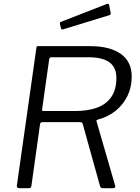

<svg xmlns="http://www.w3.org/2000/svg" viewBox="-20 -983 729 1003"><path d="M581 -15Q586 0 570 0H515Q510 0 506.5 -3.5Q503 -7 502 -13L412 -336Q411 -341 407.5 -343Q404 -345 395 -345H202Q190 -345 189 -333L144 -12Q142 -4 139.5 -2Q137 0 129 0H80Q73 0 70 -4Q67 -8 68 -13L170 -732Q171 -739 172.5 -740.5Q174 -742 180 -742H450Q554 -742 611 -701.5Q668 -661 668 -583Q668 -527 646 -482Q624 -437 585 -405Q546 -373 493 -359Q487 -357 484.5 -354.5Q482 -352 484 -350L581 -15ZM372 -403Q438 -403 486.5 -420.5Q535 -438 561.5 -476.5Q588 -515 588 -576Q588 -631 551.5 -657.5Q515 -684 442 -684H250Q239 -684 237 -674L200 -412Q199 -407 200.5 -405Q202 -403 206 -403H372ZM550 -957 558 -917Q559 -912 558 -908.5Q557 -905 549 -903L311 -830Q305 -828 301.5 -830.5Q298 -833 298 -838L293 -857Q292 -867 296 -868L540 -963Q543 -964 546.5 -962.5Q550 -961 550 -957Z"/></svg>

Font: Libre Franklin Light
Style: Italic
Weight: 300
Italic angle: -8°
Designer: Pablo Impallari, Rodrigo Fuenzalida, Nhung Nguyen
Foundry: Impallari Type
Version: Version 3.000